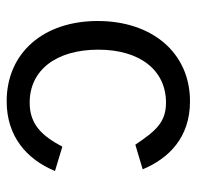

<svg xmlns="http://www.w3.org/2000/svg" viewBox="-27 -553 590 576"><g transform="rotate(90 268.0 -265.0)"><path d="M284 -540C138 -540 43 -426 43 -263C43 -101 138 10 284 10C389 10 458 -50 493 -135L420 -157C388 -97 354 -59 288 -59C190 -59 129 -139 129 -265C129 -389 190 -468 288 -468C347 -468 373 -437 414 -376L488 -398C455 -477 392 -540 284 -540Z"/></g></svg>

Font: Cheyenne Sans
Style: Regular
Weight: 400
Designer: The Public Sans project authors (U.S. Web Design System), Libre Franklin designed by Pablo Impallari and Rodrigo Fuenzal
Foundry: The Cheyenne Sans Project Authors
Version: Version 2.007